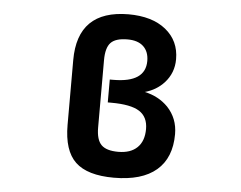

<svg xmlns="http://www.w3.org/2000/svg" viewBox="-53 -805 1105 881"><g transform="rotate(5 500.0 -364.5)"><path d="M502 11.7Q379.9 11.7 324.7 -40.5Q269.5 -92.8 269.5 -211.9V-509.8Q269.5 -740.2 503.9 -741.2Q613.3 -741.2 676.3 -690.4Q739.3 -639.6 739.3 -554.7Q739.3 -491.2 697.3 -445.3Q662.1 -407.2 609.4 -392.6Q673.8 -378.9 716.8 -335Q764.6 -284.2 764.6 -211.9Q764.6 -102.5 697.8 -45.4Q630.9 11.7 502 11.7ZM511.7 -108.4Q568.4 -108.4 599.1 -138.2Q629.9 -168 629.9 -223.6Q629.9 -279.3 590.3 -304.7Q550.8 -330.1 460 -330.1H444.3V-435.5H460Q608.4 -435.5 608.4 -535.2Q608.4 -578.1 583 -602.1Q557.6 -626 509.8 -626Q455.1 -626 432.6 -602.5Q410.2 -579.1 410.2 -521.5V-211.9Q410.2 -155.3 433.6 -131.8Q457 -108.4 511.7 -108.4Z"/></g></svg>

Font: Gen Shin Gothic Monospace Bold
Style: Bold
Weight: 700
Designer: [Source Han Sans]
Ryoko NISHIZUKA  (kana & ideographs); Paul D. Hunt (Latin, Greek & Cyrillic); Wenlong ZHANG  (bopomofo
Version: Version 1.002.20150607